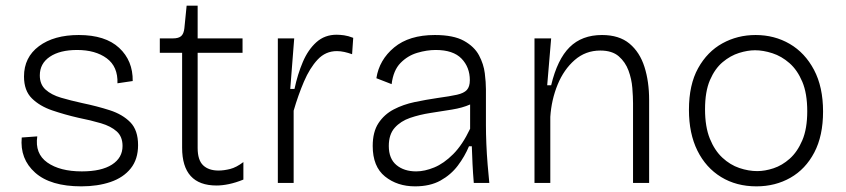

<svg xmlns="http://www.w3.org/2000/svg" viewBox="-20 -648 2996 680"><path d="M268 12Q159 12 104.5 -36.5Q50 -85 57 -161L112 -165Q103 -104 147.5 -72.5Q192 -41 270 -41Q339 -41 376.5 -65Q414 -89 414 -131Q414 -164 393.5 -182.5Q373 -201 337.5 -211.5Q302 -222 257 -231Q209 -242 165 -257Q121 -272 93 -299.5Q65 -327 65 -377Q65 -445 118 -484.5Q171 -524 259 -524Q353 -524 402 -478.5Q451 -433 450 -361L396 -353Q398 -412 358 -441.5Q318 -471 253 -471Q192 -471 156.5 -447Q121 -423 121 -381Q121 -349 141.5 -330.5Q162 -312 196 -302Q230 -292 271 -283Q324 -272 369 -257.5Q414 -243 441.5 -215Q469 -187 469 -134Q469 -84 443 -51.5Q417 -19 371.5 -3.5Q326 12 268 12Z M747 9Q625 9 625 -125V-461H546V-512H592Q613 -512 622 -520.5Q631 -529 633 -548L641 -628H680V-512H839V-461H680V-124Q680 -81 699.5 -62.5Q719 -44 754 -44Q773 -44 795 -49.5Q817 -55 842 -74V-12Q815 -1 791 4Q767 9 747 9Z M964 0V-512H1022L1008 -333H1023Q1034 -385 1052.5 -428.5Q1071 -472 1100.5 -498.5Q1130 -525 1172 -525Q1184 -525 1198.5 -523Q1213 -521 1231 -514L1227 -456Q1213 -461 1199.5 -464Q1186 -467 1173 -467Q1133 -467 1105 -437Q1077 -407 1056.5 -359Q1036 -311 1020 -256V0Z M1450 12Q1387 12 1343.5 -23Q1300 -58 1300 -131Q1300 -181 1320.5 -212Q1341 -243 1374.5 -260.5Q1408 -278 1448.5 -286.5Q1489 -295 1530 -301Q1574 -307 1598.5 -312.5Q1623 -318 1633.5 -329.5Q1644 -341 1644 -364Q1644 -410 1614.5 -440.5Q1585 -471 1523 -471Q1492 -471 1458 -461Q1424 -451 1398.5 -425Q1373 -399 1367 -350L1313 -371Q1323 -436 1376 -480Q1429 -524 1520 -524Q1586 -524 1623 -503.5Q1660 -483 1676.5 -452Q1693 -421 1697 -388.5Q1701 -356 1701 -332V-204Q1701 -175 1702.5 -138.5Q1704 -102 1707 -65.5Q1710 -29 1713 0H1658Q1655 -36 1653.5 -67.5Q1652 -99 1651 -130H1641Q1626 -94 1601.5 -61.5Q1577 -29 1540 -8.5Q1503 12 1450 12ZM1454 -41Q1484 -41 1518 -55Q1552 -69 1585 -102Q1618 -135 1645 -192V-278Q1618 -266 1581 -260Q1544 -254 1505 -248Q1466 -242 1432.5 -230.5Q1399 -219 1378 -195.5Q1357 -172 1357 -131Q1357 -86 1384 -63.5Q1411 -41 1454 -41Z M1873 0V-512H1932L1918 -346H1932Q1954 -438 1997.5 -481Q2041 -524 2112 -524Q2173 -524 2209.5 -493.5Q2246 -463 2262.5 -411Q2279 -359 2279 -294V0H2222V-282Q2222 -305 2219.5 -336.5Q2217 -368 2206 -398Q2195 -428 2171.5 -448.5Q2148 -469 2106 -469Q2054 -469 2015.5 -435.5Q1977 -402 1955 -348.5Q1933 -295 1929 -234V0Z M2659 12Q2588 12 2534 -21Q2480 -54 2450 -114.5Q2420 -175 2420 -259Q2420 -348 2452.5 -406.5Q2485 -465 2538.5 -494.5Q2592 -524 2656 -524Q2723 -524 2777 -492.5Q2831 -461 2863 -400.5Q2895 -340 2895 -253Q2895 -167 2864 -108Q2833 -49 2779.5 -18.5Q2726 12 2659 12ZM2662 -42Q2689 -42 2719.5 -52Q2750 -62 2777 -86Q2804 -110 2821.5 -151Q2839 -192 2839 -254Q2839 -317 2821.5 -358.5Q2804 -400 2776 -424.5Q2748 -449 2715.5 -459.5Q2683 -470 2654 -470Q2628 -470 2597.5 -460.5Q2567 -451 2539.5 -428Q2512 -405 2494.5 -364.5Q2477 -324 2477 -261Q2477 -199 2494 -157Q2511 -115 2538.5 -89.5Q2566 -64 2598.5 -53Q2631 -42 2662 -42Z"/></svg>

Font: Bricolage Grotesque 10pt ExtraLight
Style: Regular
Weight: 200
Designer: Mathieu Triay
Foundry: Atelier Triay
Version: Version 1.000; ttfautohint (v1.8.4.7-5d5b);gftools[0.9.32]